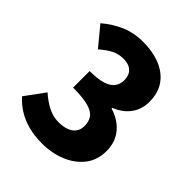

<svg xmlns="http://www.w3.org/2000/svg" viewBox="-212 -889 1033 1033"><g transform="rotate(45 304.5 -372.0)"><path d="M279 14Q220 14 172.5 1Q125 -12 88 -35.5Q51 -59 24 -90L106 -202Q140 -171 179 -150.5Q218 -130 261 -130Q296 -130 321.5 -139.5Q347 -149 361 -168Q375 -187 375 -215Q375 -247 360 -270Q345 -293 304 -305Q263 -317 185 -317V-443Q249 -443 285 -455Q321 -467 336.5 -489Q352 -511 352 -540Q352 -578 330 -598.5Q308 -619 267 -619Q230 -619 199 -603Q168 -587 134 -557L44 -666Q96 -710 152.5 -734Q209 -758 275 -758Q352 -758 409.5 -734.5Q467 -711 498.5 -665.5Q530 -620 530 -553Q530 -498 500 -455.5Q470 -413 411 -389V-384Q452 -372 484.5 -347.5Q517 -323 535.5 -287Q554 -251 554 -203Q554 -134 516 -85.5Q478 -37 415.5 -11.5Q353 14 279 14Z"/></g></svg>

Font: Noto Sans SC Black
Style: Regular
Weight: 900
Designer: Ryoko NISHIZUKA  (kana, bopomofo & ideographs); Paul D. Hunt (Latin, Greek & Cyrillic); Sandoll Communications , Soo-you
Foundry: Adobe
Version: Version 2.004-H2;hotconv 1.0.118;makeotfexe 2.5.65603